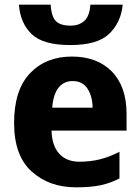

<svg xmlns="http://www.w3.org/2000/svg" viewBox="-20 -801 608 831"><path d="M291 -556.2C216.3 -556.2 156.2 -532.2 110.4 -484.4C64 -436 41 -364.3 41 -269C41 -174.3 66.4 -104 117.2 -58.6C167.5 -13.2 231.4 9.8 309.1 9.8C351.6 9.8 387.7 6.8 416.5 0.5C445.3 -5.9 472.2 -15.6 497.1 -28.8V-144C439.9 -114.7 388.2 -101.1 323.2 -101.1C247.1 -101.1 204.6 -151.9 203.1 -235.8H527.8V-308.1C527.8 -387.2 506.3 -448.2 463.9 -491.7C421.4 -534.7 363.8 -556.2 291 -556.2ZM293.9 -450.2C323.2 -450.2 344.7 -439 358.9 -417C373 -395 380.4 -367.7 380.9 -335H206.1C211.4 -413.6 245.6 -450.2 293.9 -450.2ZM371.1 -780.8C368.7 -746.1 359.4 -722.7 343.8 -709.5C328.1 -696.3 308.6 -689.9 285.2 -689.9C257.8 -689.9 237.3 -695.8 223.6 -708C210 -720.2 201.7 -744.1 199.2 -780.8H62C65.9 -727.1 84.5 -684.6 117.2 -653.3C149.9 -621.6 205.6 -606 284.2 -606C362.8 -606 418.9 -622.1 452.6 -654.8C486.3 -687 505.9 -729 511.2 -780.8Z"/></svg>

Font: Avrile Sans
Style: Bold
Weight: 700
Designer: Monotype Design Team, Google (font), Stefan Peev (BGR Cyrillic), Cristiano Sobral (main changes)
Foundry: The Avrile Sans Project Authors
Version: Version 3.110